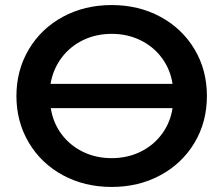

<svg xmlns="http://www.w3.org/2000/svg" viewBox="-20 -730 885 760"><path d="M799 -350Q799 -247 750 -165Q701 -83 615 -36.5Q529 10 422 10Q315 10 229 -36.5Q143 -83 94 -165.5Q45 -248 45 -350Q45 -452 94 -534.5Q143 -617 229 -663.5Q315 -710 422 -710Q529 -710 615 -663.5Q701 -617 750 -535Q799 -453 799 -350ZM180 -398H663Q654 -456 620.5 -501Q587 -546 535.5 -571Q484 -596 422 -596Q360 -596 308.5 -571Q257 -546 223.5 -501Q190 -456 180 -398ZM663 -302H181Q190 -244 223.5 -199Q257 -154 308.5 -129Q360 -104 422 -104Q484 -104 535.5 -129Q587 -154 620.5 -199Q654 -244 663 -302Z"/></svg>

Font: mBank SemiBold
Style: Regular
Weight: 600
Designer: Julieta Ulanovsky
Foundry: Julieta Ulanovsky
Version: Version 7.200